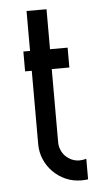

<svg xmlns="http://www.w3.org/2000/svg" viewBox="-46 -601 323 631"><g transform="rotate(-5 115.5 -285.0)"><path d="M131.8 -131.3Q131.8 -117.7 137 -105.7Q142.1 -93.8 150.9 -85Q159.7 -76.2 171.6 -71Q183.6 -65.9 197.3 -65.9Q202.6 -65.9 208.5 -66.9Q214.4 -67.9 219.2 -69.3V-1.5Q208 0 197.3 0Q169.9 0 146.2 -10.3Q122.6 -20.5 104.5 -38.6Q86.4 -56.6 76.2 -80.3Q65.9 -104 65.9 -131.3V-373H43.9V-438.5H65.9V-570.3H131.8V-438.5H189.9V-373H131.8Z"/></g></svg>

Font: Aeronef
Style: Regular
Weight: 400
Designer: Peter Wiegel - CAT-Fonts Germany
Foundry: CAT-Fonts, Peter Wiegel
Version: Version 0.002